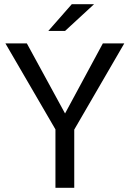

<svg xmlns="http://www.w3.org/2000/svg" viewBox="-20 -898 619 918"><path d="M335 -278.3V0H245.1V-279.3L5.9 -690.4H108.4L291 -355.5L471.7 -690.4H574.2ZM323.2 -877.9H429.7L291 -750H210.9Z"/></svg>

Font: Dinish Expanded
Style: Regular
Weight: 400
Width: 7
Designer: Charles Nix
Foundry: Playbeing
Version: Version 2.005; ttfautohint (v1.8.3)